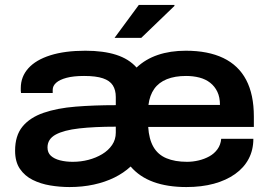

<svg xmlns="http://www.w3.org/2000/svg" viewBox="-20 -744 1090 776"><path d="M261 12Q222 12 183 5.5Q144 -1 112 -17Q80 -33 60.5 -61.5Q41 -90 41 -135Q41 -196 71 -232.5Q101 -269 156 -288Q211 -307 285.5 -313Q360 -319 448 -319V-352Q448 -380 436 -399Q424 -418 396 -427.5Q368 -437 320 -437Q277 -437 249 -429.5Q221 -422 207 -409.5Q193 -397 193 -381V-368H65Q64 -373 64 -377.5Q64 -382 64 -388Q64 -434 94.5 -468Q125 -502 183.5 -520.5Q242 -539 325 -539Q398 -539 449.5 -522.5Q501 -506 532 -471Q568 -505 618 -522Q668 -539 731 -539Q821 -539 882.5 -509.5Q944 -480 975 -421Q1006 -362 1006 -273V-231H579Q582 -182 600 -150.5Q618 -119 652.5 -104.5Q687 -90 736 -90Q759 -90 782.5 -95.5Q806 -101 826 -112Q846 -123 859 -141Q872 -159 874 -183H1004Q1004 -138 985 -102Q966 -66 930 -40.5Q894 -15 844.5 -1.5Q795 12 733 12Q657 12 600.5 -8.5Q544 -29 508 -71Q480 -45 442.5 -26.5Q405 -8 359 2Q313 12 261 12ZM274 -90Q307 -90 337.5 -98Q368 -106 393 -121Q418 -136 433 -158Q448 -180 448 -208V-232Q362 -232 300 -225Q238 -218 205 -200Q172 -182 172 -148Q172 -127 185.5 -114.5Q199 -102 222.5 -96Q246 -90 274 -90ZM580 -320H869Q869 -351 858.5 -373Q848 -395 829.5 -409.5Q811 -424 786 -430.5Q761 -437 732 -437Q687 -437 654.5 -424Q622 -411 603.5 -385Q585 -359 580 -320ZM443 -591 541 -724H685V-720L551 -591Z"/></svg>

Font: Archivo SemiExpanded SemiBold
Style: Regular
Weight: 600
Width: 6
Designer: Hector Gatti
Foundry: Omnibus-Type
Version: Version 2.001